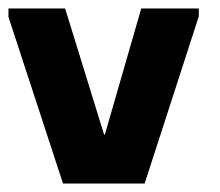

<svg xmlns="http://www.w3.org/2000/svg" viewBox="-20 -434 521 454"><path d="M314 -414H450V-395L322 0H129L0 -394V-414H134L226 -116H228Z"/></svg>

Font: Darker Grotesque Black
Style: Regular
Weight: 900
Designer: Gabriel Lam
Foundry: TypeRant
Version: Version 1.000;gftools[0.9.28]